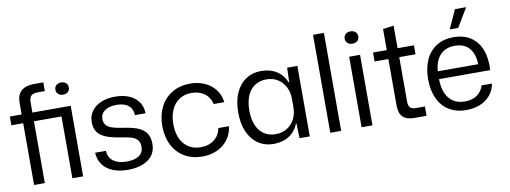

<svg xmlns="http://www.w3.org/2000/svg" viewBox="-60 -1065 3735 1407"><g transform="rotate(-10 1807.0 -362.0)"><path d="M101 -460H13V-525H101V-612Q101 -670 133.5 -699.5Q166 -729 226 -729H298V-664H243Q209 -664 195 -648.5Q181 -633 181 -602V-525H466V0H386V-460H181V0H101ZM376 -660.5Q376 -681 390.1 -693.5Q404.2 -706 426.1 -706Q448 -706 462 -693.4Q476 -680.8 476 -660Q476 -639.7 461.9 -627.3Q447.8 -615 425.9 -615Q404 -615 390 -627.5Q376 -639.9 376 -660.5Z M582.6 -155.3H662.7Q666.1 -103.1 702.6 -77.2Q739 -51.3 799.4 -51.3Q860 -51.3 892.4 -74Q924.9 -96.7 924.9 -139.1Q924.9 -169.6 911.6 -187.4Q898.4 -205.3 870.6 -215.4Q842.9 -225.4 791.9 -232.6Q723 -242.9 681.4 -259.1Q639.9 -275.4 618.4 -304.4Q597 -333.4 597 -381Q597 -426.4 622.1 -461.5Q647.3 -496.6 692.8 -515.6Q738.3 -534.7 797.4 -534.7Q857.3 -534.7 901.8 -515.4Q946.3 -496 970.9 -460.4Q995.6 -424.7 997.1 -375.9H917.7Q916.3 -409.6 900.9 -431.3Q885.4 -453 858.9 -463.2Q832.4 -473.4 796.4 -473.4Q740.9 -473.4 709.4 -450.6Q678 -427.9 678 -388.7Q678 -360.4 692.5 -343.3Q707 -326.1 737 -316.3Q767 -306.4 819 -299Q883.1 -290 923.6 -273.9Q964.1 -257.9 985.8 -227.4Q1007.4 -197 1007.4 -146.1Q1007.4 -72 950.4 -31Q893.3 10 797.3 10Q732.3 10 684.5 -10.4Q636.7 -30.7 610.7 -68.1Q584.7 -105.6 582.6 -155.3Z M1101.3 -261.6Q1101.3 -342.3 1132.6 -404Q1163.9 -465.7 1221.8 -499.5Q1279.7 -533.3 1356.1 -533.3Q1415.6 -533.3 1464.3 -511.1Q1513 -489 1543 -448.8Q1573 -408.6 1579 -356H1500.1Q1488 -408 1448.5 -436.1Q1409 -464.3 1353.6 -464.3Q1300.3 -464.3 1262.1 -438.8Q1224 -413.3 1203.6 -367.6Q1183.1 -322 1183.1 -261.3Q1183.1 -198.7 1204.2 -153.4Q1225.3 -108.1 1263.4 -84.3Q1301.6 -60.4 1352.6 -60.4Q1413 -60.4 1453.4 -91.9Q1493.9 -123.3 1502.9 -176.6H1582.1Q1575.9 -120.9 1544.7 -78.9Q1513.6 -36.9 1464 -14.1Q1414.4 8.6 1352.6 8.6Q1277.4 8.6 1220.5 -25Q1163.6 -58.6 1132.4 -119.7Q1101.3 -180.9 1101.3 -261.6Z M1666.3 -262.7Q1666.3 -346.4 1693.3 -407.4Q1720.3 -468.4 1769.8 -501.2Q1819.3 -534 1883.9 -534Q1951 -534 1999.8 -502.4Q2048.6 -470.7 2067.9 -417.1H2072.9L2076.3 -524.7H2152.6V0H2076.3L2072.9 -109H2067.9Q2048.6 -55.4 1999.8 -23.4Q1951 8.6 1883.9 8.6Q1819.3 8.6 1769.8 -24.2Q1720.3 -57 1693.3 -118.4Q1666.3 -179.7 1666.3 -262.7ZM2071.6 -231.1V-295Q2071.6 -341.6 2052.1 -380.9Q2032.7 -420.3 1996.4 -443.5Q1960.1 -466.7 1911.3 -466.7Q1861.3 -466.7 1824.5 -442.5Q1787.7 -418.3 1768.4 -372.3Q1749.1 -326.3 1749.1 -262.7Q1749.1 -199.9 1768.3 -153.9Q1787.4 -107.9 1823.8 -83.6Q1860.1 -59.4 1909.9 -59.4Q1960.1 -59.4 1996.6 -82.8Q2033 -106.1 2052.3 -145.4Q2071.6 -184.6 2071.6 -231.1Z M2305.1 -729H2386.1V0H2305.1Z M2538.1 -524.7H2619.1V0H2538.1ZM2528.6 -660.6Q2528.6 -681.7 2542.7 -694.1Q2556.9 -706.4 2579.1 -706.4Q2601.4 -706.4 2615.6 -694.1Q2629.7 -681.7 2629.7 -660.6Q2629.7 -639.4 2615.6 -627.1Q2601.4 -614.7 2579.1 -614.7Q2556.9 -614.7 2542.7 -627.1Q2528.6 -639.4 2528.6 -660.6Z M2818 -112.7V-458.1H2715.6V-524.7H2818V-681.6L2898.3 -692.6V-524.7H3020.1V-458.1H2899V-125.9Q2899 -95.9 2912.6 -82.6Q2926.1 -69.4 2954.4 -69.4H3021.6V0H2929.7Q2873.6 0 2845.8 -27.2Q2818 -54.4 2818 -112.7Z M3079.2 -260.3Q3079.2 -343.3 3106.9 -404.6Q3134.7 -465.8 3187.4 -499.5Q3240.2 -533.2 3313.8 -533.2Q3391.5 -533.2 3444.3 -497.4Q3497.2 -461.7 3520.9 -397.3Q3544.7 -332.8 3538.8 -248.7H3158Q3158.7 -184.5 3178.5 -140.9Q3198.3 -97.3 3233.5 -75.9Q3268.7 -54.5 3316.7 -54.5Q3372 -54.5 3408.1 -80Q3444.2 -105.5 3457.2 -149.5H3534.7Q3526 -100.5 3496.1 -64.4Q3466.2 -28.3 3419.7 -9.6Q3373.3 9.2 3316.7 9.2Q3242 9.2 3188.6 -24.1Q3135.2 -57.3 3107.2 -118.2Q3079.2 -179 3079.2 -260.3ZM3150.3 -306.8H3468.7L3460 -293.5Q3460.3 -353.8 3442.4 -392.9Q3424.5 -432 3391.8 -450.8Q3359 -469.7 3313.8 -469.7Q3243.8 -469.7 3202.8 -424.8Q3161.8 -379.8 3158.8 -295ZM3362.2 -733.6H3445.2L3361.8 -593.9H3298.5Z"/></g></svg>

Font: Mona Sans VF XLt
Style: Regular
Weight: 200
Designer: Deni Anggara
Foundry: GitHub
Version: Version 2.000;Glyphs 3.2.3 (3260)